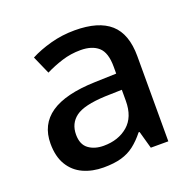

<svg xmlns="http://www.w3.org/2000/svg" viewBox="-104 -656 782 773"><g transform="rotate(-20 287.0 -269.5)"><path d="M292 -549Q394 -549 444 -504.5Q494 -460 494 -365V0H419L398 -75H394Q371 -46 346.5 -27Q322 -8 290.5 1Q259 10 214 10Q166 10 127.5 -7.5Q89 -25 67 -61.5Q45 -98 45 -153Q45 -235 107.5 -278Q170 -321 298 -325L390 -328V-358Q390 -418 363 -442Q336 -466 287 -466Q245 -466 207 -454Q169 -442 135 -425L101 -502Q139 -522 188.5 -535.5Q238 -549 292 -549ZM317 -257Q225 -253 189.5 -226.5Q154 -200 154 -152Q154 -110 179.5 -91Q205 -72 244 -72Q307 -72 348 -107Q389 -142 389 -212V-259Z"/></g></svg>

Font: Noto Sans Devanagari Medium
Style: Regular
Weight: 500
Version: Version 2.003